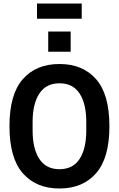

<svg xmlns="http://www.w3.org/2000/svg" viewBox="-20 -1063 678 1095"><path d="M319 12Q186 12 110 -75Q34 -162 34 -343Q34 -525 110 -611.5Q186 -698 319 -698Q452 -698 528 -611.5Q604 -525 604 -343Q604 -162 528 -75Q452 12 319 12ZM319 -98Q396 -98 434 -156.5Q472 -215 472 -318V-368Q472 -471 434 -529.5Q396 -588 319 -588Q243 -588 204.5 -529.5Q166 -471 166 -368V-318Q166 -215 204.5 -156.5Q243 -98 319 -98ZM255 -768V-883H383V-768ZM191 -956V-1043H446V-956Z"/></svg>

Font: Archivo Narrow
Style: Bold
Weight: 700
Designer: Hector Gatti
Foundry: Omnibus-Type
Version: Version 3.002